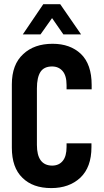

<svg xmlns="http://www.w3.org/2000/svg" viewBox="-20 -915 508 942"><path d="M38.1 -190.4V-501Q38.1 -598.6 93.8 -649.4Q147.5 -700.2 238.3 -700.2Q324.2 -700.2 377 -650.4Q429.7 -599.6 429.7 -498V-476.6H306.6V-497.1Q306.6 -543.9 287.1 -566.4Q267.6 -588.9 235.4 -588.9Q196.3 -588.9 178.7 -562.5Q161.1 -535.2 161.1 -481.4V-204.1Q161.1 -103.5 235.4 -102.5Q269.5 -102.5 288.1 -126Q306.6 -148.4 306.6 -194.3V-211.9H428.7V-193.4Q428.7 -94.7 374 -43Q319.3 7.8 231.4 7.8Q140.6 7.8 89.8 -43Q38.1 -92.8 38.1 -190.4ZM192.4 -894.5H275.4L377.9 -746.1H291L235.4 -826.2L178.7 -746.1H91.8Z"/></svg>

Font: Dinish Condensed
Style: Bold
Weight: 700
Width: 3
Designer: Bert Driehuis
Foundry: Playbeing
Version: Version 3.006; git-39231f3c-release